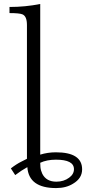

<svg xmlns="http://www.w3.org/2000/svg" viewBox="-20 -749 434 967"><path d="M182.6 70.8Q182.6 79.1 183.6 92.8Q185.1 109.4 192.9 126Q212.9 166 263.7 166Q301.3 166 328.1 146Q352.5 128.4 352.5 103Q352.5 55.2 261.7 55.2Q215.8 55.2 182.6 70.8ZM115.7 -623Q115.7 -667.5 92.8 -676.8Q77.6 -683.1 27.8 -683.1V-713.9Q107.9 -713.9 182.6 -729V29.8Q220.2 18.1 261.7 18.1Q393.6 18.1 393.6 104Q393.6 149.4 347.7 176.3Q312.5 198.2 262.7 198.2Q125 198.2 117.7 92.8Q89.8 107.9 56.6 132.8L34.7 99.1Q63 77.1 87.9 64.9L115.7 50.8Z"/></svg>

Font: I.MingCP
Style: Regular
Weight: 400
Designer: I.Font Project
Version: Version 8.000; Sep 06, 2022